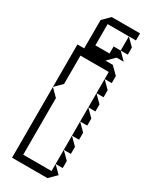

<svg xmlns="http://www.w3.org/2000/svg" viewBox="-239 -1001 846 1057"><g transform="rotate(30 184.0 -472.5)"><path d="M270 -540V-630L315 -585V-540ZM270 -450V-540L315 -495V-450ZM45 -450V-720H270L315 -675V-630H270V-675H90V-495ZM270 -360V-450L315 -405V-360ZM270 -270V-360L315 -315V-270ZM270 -180V-270L315 -225V-180ZM270 -90V-180L315 -135V-90ZM45 0V-450L90 -405V-45H270V-90L315 -45L270 0ZM268 -810V-900L313 -855V-810ZM88 -720V-900L133 -945H313V-900H133V-765H223V-810H268L313 -765H268L223 -720Z"/></g></svg>

Font: Rubik Iso
Style: Regular
Weight: 400
Designer: Hubert and Fischer, NaN
Foundry: Hubert and Fischer, NaN
Version: Version 2.200